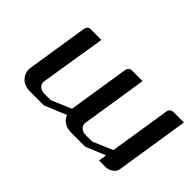

<svg xmlns="http://www.w3.org/2000/svg" viewBox="-53 -500 689 689"><g transform="rotate(45 291.0 -156.0)"><path d="M53.2 -52.7Q53.2 -55.2 54.2 -62L90.8 -295.9Q93.8 -312 109.9 -312H163.1L123 -62Q121.1 -48.8 129.9 -40Q139.2 -30.8 152.8 -30.8H188L263.2 -63L299.8 -295.9Q302.7 -312 319.8 -312H372.1L333 -62Q331.1 -48.8 339.8 -40Q349.1 -30.8 362.8 -30.8H397.9L473.1 -63L509.8 -295.9Q512.7 -312 530.8 -312H582L538.1 -30.8Q535.6 -16.6 522.9 -8.8Q511.2 0 498 0H462.9L467.8 -30.8L393.1 0H323.2Q280.8 0 266.1 -34.2L183.1 0H112.8Q83.5 0 66.9 -18.1Q53.2 -33.2 53.2 -52.7Z"/></g></svg>

Font: Hhenum
Style: Italic
Weight: 400
Designer: T. Christopher White
Version: Version 1.0